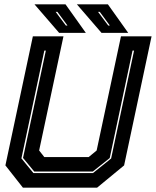

<svg xmlns="http://www.w3.org/2000/svg" viewBox="-20 -868 721 888"><path d="M86 0 5 -103 132 -700H273.5L161 -172L185 -141.5H390L427 -172L539.5 -700H681L554 -103L429 0ZM134.5 -67.5H410L494 -135L600 -634H593L487.5 -137L409 -74.5H138.5L86.5 -137.5L192 -634H185L79 -135.5ZM573 -716H449.5L335.5 -848H479ZM488 -750 441.5 -813H433.5L480.5 -750ZM377 -716H253.5L139.5 -848H283ZM292 -750 245.5 -813H237.5L284.5 -750Z"/></svg>

Font: Tourney ExtraBold
Style: Italic
Weight: 800
Italic angle: -12°
Version: Version 1.015